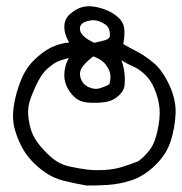

<svg xmlns="http://www.w3.org/2000/svg" viewBox="-20 -305 574 606"><path d="M252 280.3Q217.8 274.4 183.6 266.1Q149.4 257.8 124 240.2Q98.6 222.7 79.6 202.1Q60.5 181.6 47.4 156.2Q34.2 130.9 25.9 100.1Q17.6 69.3 23.4 30.3Q29.3 -8.8 44.9 -48.8Q60.5 -88.9 87.4 -115.2Q114.3 -141.6 140.6 -154.8Q167 -168 198.2 -170.9Q182.6 -197.3 183.1 -221.7Q183.6 -246.1 202.1 -261.7Q220.7 -277.3 238.3 -282.2Q255.9 -287.1 275.9 -284.2Q295.9 -281.2 315.4 -273.4Q335 -265.6 351.6 -251.5Q368.2 -237.3 371.6 -218.3Q375 -199.2 369.1 -166Q390.6 -153.3 413.6 -141.6Q436.5 -129.9 464.4 -106.9Q492.2 -84 514.2 -37.1Q536.1 9.8 534.2 53.7Q532.2 97.7 519 139.6Q505.9 181.6 470.2 216.3Q434.6 251 396 263.7Q357.4 276.4 317.9 278.8Q278.3 281.2 252 280.3ZM416 204.1Q431.6 193.4 449.7 171.9Q467.8 150.4 477.1 107.9Q486.3 65.4 483.4 36.1Q480.5 6.8 468.3 -22.9Q456.1 -52.7 437 -70.3Q418 -87.9 399.4 -95.7Q380.9 -103.5 363.3 -115.2Q371.1 -92.8 373 -72.8Q375 -52.7 373 -35.2Q371.1 -17.6 353.5 -2Q335.9 13.7 312.5 17.1Q289.1 20.5 261.2 19Q233.4 17.6 216.3 2.4Q199.2 -12.7 189.9 -33.7Q180.7 -54.7 183.6 -79.1Q186.5 -103.5 197.3 -122.1Q170.9 -115.2 159.2 -109.4Q147.5 -103.5 130.9 -89.4Q114.3 -75.2 100.6 -48.8Q86.9 -22.5 76.7 5.4Q66.4 33.2 69.3 61.5Q72.3 89.8 80.1 111.3Q87.9 132.8 107.4 156.2Q127 179.7 148.4 196.8Q169.9 213.9 198.2 220.2Q226.6 226.6 253.4 230Q280.3 233.4 311 231.4Q341.8 229.5 366.2 221.7Q390.6 213.9 416 204.1ZM325.2 -39.1Q330.1 -56.6 328.1 -70.3Q326.2 -84 314 -100.6Q301.8 -117.2 274.4 -127Q250 -108.4 239.3 -92.8Q228.5 -77.1 234.9 -57.6Q241.2 -38.1 260.3 -29.8Q279.3 -21.5 295.4 -26.4Q311.5 -31.2 325.2 -39.1ZM327.1 -191.4Q327.1 -209 321.3 -218.8Q315.4 -228.5 295.4 -236.8Q275.4 -245.1 252 -237.3Q228.5 -229.5 232.9 -209Q237.3 -188.5 277.3 -169.9Q300.8 -174.8 313 -178.7Q325.2 -182.6 327.1 -191.4Z"/></svg>

Font: JasonHandwriting1
Style: Regular
Weight: 400
Version: Version 1.48.20